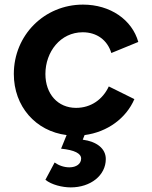

<svg xmlns="http://www.w3.org/2000/svg" viewBox="-20 -576 660 833"><path d="M287 237C373 237 439 185 439 114C439 68 399 38 339 30L347 10C447 -3 528 -64 563 -146L452 -201C426 -145 375 -108 310 -108C231 -108 177 -168 177 -255C177 -351 242 -436 339 -436C400 -436 446 -402 463 -346L580 -394C553 -490 459 -556 340 -556C173 -556 40 -424 40 -255C40 -115 134 -7 269 10L245 69C304 75 332 90 332 112C332 135 311 150 281 150C258 150 235 142 217 129L177 204C204 226 251 237 287 237Z"/></svg>

Font: Mluvka Bold
Style: Italic
Weight: 700
Italic angle: -8°
Designer: Modified by Jiří Krblich, Original typeface by Gumpita Rahayu
Foundry: Gumpita Rahayu & Jiří Krblich
Version: Version 2.000;Glyphs 3.1.1 (3134)